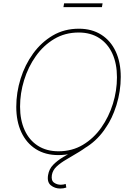

<svg xmlns="http://www.w3.org/2000/svg" viewBox="-20 -907 780 1135"><path d="M325.2 9.8Q247.6 9.8 191.9 -25.6Q136.2 -61 106.2 -125.2Q76.2 -189.5 76.2 -275.4Q76.2 -359.9 101.8 -441.9Q127.4 -523.9 175.8 -590.6Q224.1 -657.2 292.2 -697.3Q360.4 -737.3 445.8 -737.3Q522.9 -737.3 578.6 -701.9Q634.3 -666.5 664.1 -602.5Q693.8 -538.6 693.8 -452.1Q693.8 -368.2 668.5 -285.9Q643.1 -203.6 595.2 -137Q547.4 -70.3 479.2 -30.3Q411.1 9.8 325.2 9.8ZM326.2 -12.7Q406.2 -12.7 470 -50.8Q533.7 -88.9 578.6 -152.6Q623.5 -216.3 647.5 -293.7Q671.4 -371.1 671.4 -450.2Q671.4 -530.8 644.3 -590.1Q617.2 -649.4 566.4 -682.1Q515.6 -714.8 445.3 -714.8Q364.7 -714.8 300.8 -676.8Q236.8 -638.7 191.7 -575Q146.5 -511.2 122.6 -433.6Q98.6 -356 98.6 -276.9Q98.6 -197.3 125.7 -137.7Q152.8 -78.1 203.9 -45.4Q254.9 -12.7 326.2 -12.7ZM335.9 207.5Q304.2 207.5 280.8 188.7Q257.3 169.9 264.2 127.9Q270 92.3 294.2 67.4Q318.4 42.5 354 21.2Q389.6 0 431.6 -23.7Q473.6 -47.4 515.4 -80.3Q557.1 -113.3 592.8 -161.9Q628.4 -210.4 652.1 -281.2Q675.8 -352.1 681.2 -451.7L693.8 -452.1Q689.5 -352.1 666.3 -279.5Q643.1 -207 607.9 -156Q572.8 -105 531.5 -70.1Q490.2 -35.2 449.2 -10Q408.2 15.1 373 35.4Q337.9 55.7 314.7 77.4Q291.5 99.1 286.6 127.9Q281.7 160.2 299.3 172.6Q316.9 185.1 339.4 185.1Q347.7 185.1 354.7 183.8Q361.8 182.6 368.2 180.2L372.1 201.7Q363.3 204.6 354.5 206.1Q345.7 207.5 335.9 207.5ZM586.4 -887.2 582.5 -864.7H355L358.9 -887.2Z"/></svg>

Font: Inter 16pt Thin
Style: Italic
Weight: 250
Italic angle: -9.3988°
Version: Version 4.001;git-66647c0bb